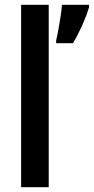

<svg xmlns="http://www.w3.org/2000/svg" viewBox="-20 -873 391 800"><path d="M183 -93H68V-853H183ZM351 -843Q341 -809 322 -766.5Q303 -724 284 -693H214V-705Q218 -720 223 -748Q228 -776 232.5 -805Q237 -834 238 -853H351Z"/></svg>

Font: Noto Sans Kannada UI Condensed SemiBold
Style: Regular
Weight: 600
Width: 3
Designer: Jelle Bosma - Monotype Design Team
Foundry: Monotype Imaging Inc.
Version: Version 2.005; ttfautohint (v1.8.4.7-5d5b)